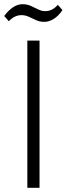

<svg xmlns="http://www.w3.org/2000/svg" viewBox="-39 -893 317 913"><path d="M149 -700V0H91V-700ZM-19 -817Q1 -844 23 -858.5Q45 -873 68 -873Q90 -873 107.5 -865Q125 -857 142 -848.5Q159 -840 176 -840Q192 -840 207 -847Q222 -854 236 -870L258 -845Q239 -817 216.5 -803Q194 -789 171 -789Q150 -789 132 -797.5Q114 -806 97.5 -813.5Q81 -821 63 -821Q47 -821 32 -814Q17 -807 3 -792Z"/></svg>

Font: Pathway Extreme 8pt Thin 12pt
Style: Regular
Weight: 100
Version: Version 1.001;gftools[0.9.26]